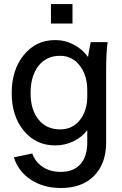

<svg xmlns="http://www.w3.org/2000/svg" viewBox="-20 -714 605 953"><path d="M413.1 -5.9V-67.9Q386.2 -32.2 343.8 -12.2Q301.3 7.8 253.9 7.8Q158.7 7.8 98.4 -64.7Q38.1 -137.2 38.1 -252Q38.1 -367.7 98.4 -441.4Q158.7 -515.1 253.9 -515.1Q303.2 -515.1 346.4 -492.2Q389.6 -469.2 417 -431.2Q419.9 -454.6 430.2 -504.9H514.2Q506.8 -453.6 506.8 -360.8V-6.8Q506.8 97.7 447.3 158.4Q387.7 219.2 282.2 219.2Q195.8 219.2 133.3 178Q70.8 136.7 48.8 66.9L140.1 47.9Q155.8 91.3 192.9 115.2Q230 139.2 282.2 139.2Q345.2 139.2 379.2 100.8Q413.1 62.5 413.1 -5.9ZM131.8 -252Q131.8 -169.4 171.1 -120.6Q210.4 -71.8 277.8 -71.8Q340.3 -71.8 376.7 -118.4Q413.1 -165 413.1 -234.9V-267.1Q413.1 -339.4 376 -388.2Q338.9 -437 277.8 -437Q210.4 -437 171.1 -387Q131.8 -336.9 131.8 -252ZM339.8 -597.2H232.9V-693.8H339.8Z"/></svg>

Font: LT Superior Med
Style: Regular
Weight: 500
Designer: Daniel Lyons
Foundry: LyonsType
Version: Version 1.000